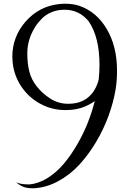

<svg xmlns="http://www.w3.org/2000/svg" viewBox="-20 -808 711 1027"><path d="M486.8 -267.1Q451.7 -242.7 414.6 -231Q377.4 -219.2 329.1 -219.2Q258.8 -219.2 197.5 -251.7Q136.2 -284.2 96.2 -342Q56.2 -399.9 47.9 -471.2Q45.9 -493.7 45.9 -503.9Q45.9 -611.3 116.9 -692.6Q188 -773.9 294.9 -786.1Q312.5 -788.1 325.2 -788.1Q370.1 -788.1 401.9 -777.8Q496.1 -746.1 551 -652.8Q606 -559.6 606 -430.2Q606 -375 598.1 -328.1Q586.4 -259.3 560.3 -187.7Q534.2 -116.2 493.7 -48.1Q453.1 20 403.6 73.7Q354 127.4 290.5 161.6Q227.1 195.8 160.2 199.2H153.8Q99.1 199.2 66.9 167Q89.8 178.2 129.9 178.2H138.2Q187.5 173.8 235.4 143.6Q283.2 113.3 321.5 67.6Q359.9 22 393.3 -35.9Q426.8 -93.8 449.7 -152.1Q472.7 -210.4 486.8 -267.1ZM325.2 -755.9Q288.1 -755.9 256.8 -743.2Q225.6 -730.5 204.1 -708.7Q182.6 -687 168.5 -664.8Q154.3 -642.6 144 -617.2Q126 -571.3 126 -524.9Q126 -466.8 137 -424.8Q147.9 -382.8 174.8 -348.1Q205.1 -309.1 248.5 -281Q292 -252.9 344.2 -252.9Q410.6 -252.9 451.4 -287.1Q492.2 -321.3 507.8 -381.8Q512.2 -421.9 512.2 -460Q512.2 -608.4 455.1 -692.9Q404.8 -755.9 325.2 -755.9Z"/></svg>

Font: Anticva
Style: Regular
Weight: 400
Version: Version 1.000